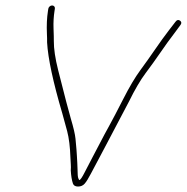

<svg xmlns="http://www.w3.org/2000/svg" viewBox="-20 -707 684 703"><path d="M170.8 -687C167.5 -687 164.5 -685.8 161.8 -683.5C159.1 -681.2 157.4 -678.3 156.9 -675L155.6 -667C151.6 -641.8 150.4 -613.8 151.8 -583C152.4 -571.7 152.6 -561.3 152.4 -552C155.7 -493.4 174.3 -406.6 208.2 -291.5C213.4 -273.8 219.3 -252.3 225.9 -226.8C232.6 -201.4 236.6 -168.8 237.9 -129C238.2 -120.3 238.7 -112.5 239.2 -105.5C239.8 -98.5 239.7 -91 239.1 -83C240.3 -63.2 242.9 -47.2 247 -35C249.6 -27.7 255.8 -24 265.8 -24C275.8 -24 283.9 -27.5 290 -34.5C296.1 -41.5 303.7 -53.7 312.7 -71C321.8 -88.3 330.9 -105.3 339.8 -122C348.8 -138.7 358.3 -156.7 368.4 -176C378.4 -195.3 389.2 -215.7 400.5 -237C411.9 -258.3 429.1 -291 452.1 -335C473.7 -379 494 -413.7 513 -439C532 -464.3 550.2 -489.7 567.6 -515C584.9 -540.3 601.6 -563.3 617.5 -584L640.4 -615C645.5 -621.7 645 -627.2 639 -631.5C633 -635.8 627.5 -634.3 622.3 -627L598.4 -596C582.5 -575.3 565.8 -552.3 548.5 -527C531.1 -501.7 512.9 -476 493.8 -450C474.7 -424 453.7 -388.7 431 -344C408.2 -299.3 391 -266.5 379.4 -245.5C367.7 -224.5 356.8 -204.2 346.7 -184.5C336.6 -164.8 327.1 -146.7 318.1 -130C309.1 -113.3 299.8 -95.5 290.3 -76.5C280.7 -57.5 274.2 -48 270.6 -48H269.6L266.8 -54.3C264.9 -58.4 263.9 -69.5 263.9 -87.5C263.8 -95.8 263.6 -103.5 263 -110.5C262.4 -117.5 261.9 -126.3 261.5 -137C261.1 -147.6 259.4 -168.4 256.4 -199.3C254.8 -215.4 249.1 -239.9 239.3 -272.7C232.4 -295.8 217 -355 192.9 -450.3C182.1 -493.1 176.9 -528.5 177.1 -556.5C177.2 -565.5 176.9 -581 176 -603C175.2 -625 176.4 -646.3 179.6 -667L180.9 -675C181.4 -678.3 180.7 -681.2 178.8 -683.5C176.8 -685.8 174.1 -687 170.8 -687Z"/></svg>

Font: Proton
Style: SeBdIt
Weight: 500
Version: Version 1.017